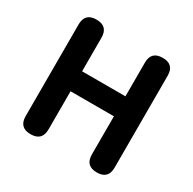

<svg xmlns="http://www.w3.org/2000/svg" viewBox="-162 -907 1080 1074"><g transform="rotate(30 378.5 -370.0)"><path d="M165 0Q91 0 91 -74V-666Q91 -740 165 -740Q239 -740 239 -666V-449H519V-667Q519 -740 593 -740Q666 -740 666 -667V-73Q666 0 593 0Q519 0 519 -73V-320H379H239V-74Q239 0 165 0Z"/></g></svg>

Font: GenSenRounded TW B
Style: Regular
Weight: 700
Version: Version 1.501;PS 1;hotconv 16.6.51;makeotf.lib2.5.65220